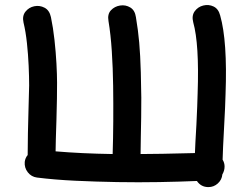

<svg xmlns="http://www.w3.org/2000/svg" viewBox="-20 -737 1021 784"><path d="M831 27Q853 27 869.5 12Q886 -3 888 -25Q897 -40 897 -57Q897 -72 889 -85Q890 -126 895 -217Q900 -307 901 -353Q909 -569 879 -674Q872 -701 852 -710.5Q832 -720 810 -714.5Q788 -709 775 -691Q762 -673 769 -646Q794 -557 787 -356Q786 -311 782 -228Q777 -145 776 -112Q622 -108 554 -108Q554 -137 555 -176.5Q556 -216 556.5 -258.5Q557 -301 557 -338Q556 -369 555 -441Q553 -512 548.5 -563Q544 -614 535 -667Q531 -695 512 -706.5Q493 -718 470.5 -714.5Q448 -711 433 -695Q418 -679 423 -651Q432 -597 436.5 -528.5Q441 -460 442 -386.5Q443 -313 442.5 -241.5Q442 -170 440 -108Q312 -110 207 -119Q207 -133 208 -168.5Q209 -204 210.5 -248.5Q212 -293 212.5 -334Q213 -375 213 -399Q213 -431 210.5 -477.5Q208 -524 202.5 -574Q197 -624 188 -667Q182 -695 162 -705.5Q142 -716 120 -711.5Q98 -707 84 -689.5Q70 -672 76 -645Q85 -608 90 -561Q95 -514 97 -468.5Q99 -423 99 -388Q98 -345 96.5 -294Q95 -243 94 -193Q93 -143 93 -104Q83 -92 81 -76Q79 -52 93.5 -33.5Q108 -15 131 -12Q203 -3 287 1Q371 5 458.5 6.5Q546 8 630 6.5Q714 5 784 2Q801 27 831 27Z"/></svg>

Font: Balsamiq Sans
Style: Bold
Weight: 700
Designer: Michael Angeles
Foundry: Balsamiq SRL
Version: Version 1.020; ttfautohint (v1.8.4.7-5d5b);gftools[0.9.26]